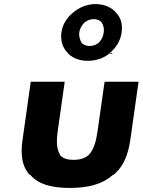

<svg xmlns="http://www.w3.org/2000/svg" viewBox="-20 -902 701 944"><path d="M532 -641C530 -636 521 -635 522 -641L532 -642ZM132 -500 131 -499 91 -216C80 -141 89 -89 118 -52L119 -54L118 -51L121 -48L127 -42H128L130 -41C167 2 228 22 323 22C418 22 485 2 534 -41L536 -42H537L545 -48L547 -50L548 -54L547 -50C587 -87 610 -140 621 -216L661 -499L660 -500H495L494 -499L460 -259C452 -204 441 -166 416 -140L414 -138C395 -123 371 -116 342 -116C313 -116 292 -122 276 -138V-140C259 -166 256 -204 264 -259L298 -499L297 -500ZM395 -791C406 -800 423 -808 440 -808C456 -808 470 -803 480 -792L481 -790V-789C488 -778 493 -761 490 -743C488 -726 481 -708 468 -695V-694L466 -692C454 -682 438 -676 421 -676C405 -676 390 -681 380 -692V-694C373 -707 367 -724 370 -743C372 -760 380 -774 392 -788ZM309 -646C329 -620 366 -603 411 -603C455 -603 494 -617 524 -644L531 -652L532 -653C556 -676 573 -706 578 -743C583 -779 576 -808 558 -831L552 -838C531 -865 493 -882 450 -882C407 -882 365 -864 336 -837L329 -831C305 -808 287 -779 282 -743C277 -706 286 -675 304 -652ZM119 -49H118L119 -57V-56ZM122 -53H121ZM545 -53H544ZM548 -49H547L548 -55Z"/></svg>

Font: Hussar Woodtype
Style: SeBdObl
Weight: 900
Foundry: Cannot Into Space Fonts
Version: Version 1.07